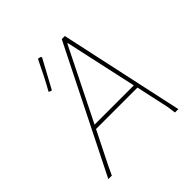

<svg xmlns="http://www.w3.org/2000/svg" viewBox="-174 -789 927 927"><g transform="rotate(-45 290.0 -325.5)"><path d="M526 0H503L497 -43L460 -213H177L92 -43L72 0H48L367 -637H388ZM374 -603H371L187 -233H455ZM223 -651 236 -647 237 -641Q214 -598 159 -497L154 -496L142 -502Q176 -562 218 -650Z"/></g></svg>

Font: Luna Sans Thin
Style: Italic
Weight: 250
Italic angle: -7°
Designer: Juan Pablo del Peral
Foundry: Huerta Tipografica
Version: Version 2.001; ttfautohint (v1.5)